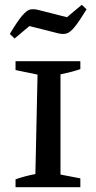

<svg xmlns="http://www.w3.org/2000/svg" viewBox="-20 -783 402 803"><path d="M45 0V-33Q65 -40 85.5 -45.5Q106 -51 128 -55L137 -471L45 -490V-527H316V-494Q299 -488 280 -483Q261 -478 233 -472V-53L316 -37V0ZM41 -622 21 -641Q54 -696 73.5 -718.5Q93 -741 107 -743.5Q121 -746 138 -742L260 -711L322 -763L342 -744Q311 -693 292 -670Q273 -647 258.5 -643Q244 -639 226 -643L103 -674Z"/></svg>

Font: Piazzolla SC Medium
Style: Regular
Weight: 500
Designer: Juan Pablo del Peral
Foundry: Huerta Tipografica
Version: Version 1.330